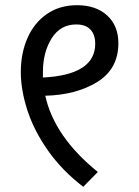

<svg xmlns="http://www.w3.org/2000/svg" viewBox="-20 -706 535 738"><path d="M154 -338Q189 -180 356 -45L300 12Q219 -50 165 -126.5Q111 -203 85.5 -281.5Q60 -360 60 -429Q60 -501 85.5 -559.5Q111 -618 160 -652Q209 -686 276 -686Q349 -686 392 -646.5Q435 -607 435 -540Q435 -441 354 -391Q273 -341 154 -338ZM346 -538Q346 -573 327.5 -592.5Q309 -612 273 -612Q212 -612 178.5 -558.5Q145 -505 145 -429V-408Q346 -418 346 -538Z"/></svg>

Font: FiraGOUPP
Style: Medium
Weight: 400
Designer: bBox Type
Foundry: bBox Type GmbH
Version: Version 1.001